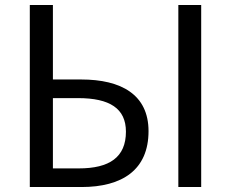

<svg xmlns="http://www.w3.org/2000/svg" viewBox="-20 -753 931 773"><path d="M100 0H308C472 0 578 -69 578 -225C578 -372 468 -433 307 -433H193V-733H100ZM193 -75V-358H294C422 -358 487 -316 487 -223C487 -120 421 -75 297 -75ZM698 0H790V-733H698Z"/></svg>

Font: Noto Sans CJK KR Regular
Style: Regular
Weight: 400
Designer: Ryoko NISHIZUKA (kana & ideographs); Paul D. Hunt (Latin, Greek & Cyrillic); Wenlong ZHANG (bopomofo); Sandoll Communica
Foundry: Adobe Systems Incorporated
Version: Version 1.004;PS 1.004;hotconv 1.0.82;makeotf.lib2.5.63406